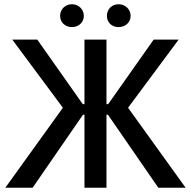

<svg xmlns="http://www.w3.org/2000/svg" viewBox="-20 -887 902 907"><path d="M320 -759C351 -759 376 -781 376 -812C376 -843 351 -867 320 -867C288 -867 264 -843 264 -812C264 -781 288 -759 320 -759ZM540 -759C572 -759 597 -781 597 -812C597 -843 572 -867 540 -867C508 -867 485 -843 485 -812C485 -781 508 -759 540 -759ZM379 0H483V-345H490L728 0H857L585 -378L824 -700H706L491 -395H483V-700H379V-395H371L156 -700H38L277 -378L5 0H134L372 -345H379Z"/></svg>

Font: Fixel Display Medium
Style: Regular
Weight: 500
Designer: AlfaBravo + MacPaw
Foundry: Kyrylo Tkachov, Marchela Mozhyna, Serhii Makarenko, Maria Weinstein, Zakhar Kryvoshyya
Version: Version 1.211